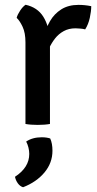

<svg xmlns="http://www.w3.org/2000/svg" viewBox="-20 -521 408 807"><path d="M363.5 -495Q363.5 -474 357.5 -446.2Q351.5 -418.5 338 -397.5Q328.5 -400 318 -400.8Q307.5 -401.5 297.5 -402Q269 -402 247.8 -390.2Q226.5 -378.5 211.8 -359.8Q197 -341 186.5 -318.5Q176 -296 169.5 -274.5L154.5 -293.5Q155.5 -329 164 -365.2Q172.5 -401.5 190.2 -432.2Q208 -463 237.8 -481.8Q267.5 -500.5 310 -500.5Q323.5 -500.5 336.2 -499.2Q349 -498 363.5 -495ZM50 -446Q53.5 -459.5 64.5 -476.2Q75.5 -493 87.5 -501Q137.5 -490 162 -450.8Q186.5 -411.5 190 -352V0Q179.5 2 166 3Q152.5 4 138.5 4Q124.5 4 111 3Q97.5 2 87 0V-343Q87 -383 75 -408.5Q63 -434 50 -446ZM191 61Q200.5 81.5 200.5 112.5Q200.5 163.5 167 203.8Q133.5 244 77 266Q64 262 55 249.5Q46 237 43 222Q103 183 103 126Q103 113 99.5 99Q96 85 90 74Q116.5 56 155.5 56Q176 56 191 61Z"/></svg>

Font: Signika
Style: Regular
Weight: 400
Designer: Anna Giedry
Foundry: Anna Giedry
Version: Version 2.001